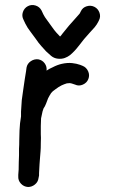

<svg xmlns="http://www.w3.org/2000/svg" viewBox="-20 -719 472 767"><path d="M91.5 -694.5C81.8 -689.5 75.2 -681.7 71.5 -671C67.8 -660.3 68.7 -650 74 -640L81 -625C87 -613 94 -602 102 -592C108 -584 114.7 -575 122 -565C130 -553 137.7 -543 145 -535C152.3 -527 158.7 -520 164 -514C170 -508.7 176.7 -502.7 184 -496C192 -489.3 201.2 -485.5 211.5 -484.5C221.8 -483.5 231 -484.5 239 -487.5C247 -490.5 254 -494.3 260 -499C272 -509 283.3 -521 294 -535C302 -545.7 309.3 -555 316 -563C323.3 -571 330.7 -579.3 338 -588C346.7 -597.3 353.3 -604.7 358 -610C364 -617.3 368.7 -624.3 372 -631L375 -637C380.3 -647 381.2 -657.3 377.5 -668C373.8 -678.7 367.2 -686.5 357.5 -691.5C347.8 -696.5 337.5 -697.3 326.5 -694C315.5 -690.7 307.7 -684 303 -674L300 -668C299.3 -666 297.7 -663.7 295 -661C291.7 -657 286.3 -651 279 -643C270.3 -633.7 262.3 -624.7 255 -616C247 -606.7 238.3 -596 229 -584C226.3 -580 223.3 -576.3 220 -573C215.3 -577.7 210.3 -583 205 -589C199.7 -595 194 -602.3 188 -611C180.7 -621.7 173.7 -631.3 167 -640C161.7 -646.7 157 -654 153 -662L146 -677C140.7 -687 132.7 -693.7 122 -697C111.3 -700.3 101.2 -699.5 91.5 -694.5ZM133 -482C122.3 -483.3 112.3 -480.8 103 -474.5C93.7 -468.2 88 -459.7 86 -449L84 -434C82 -423.3 80.3 -413 79 -403C77.7 -393.7 75.7 -380 73 -362C70.3 -343.3 68.3 -329 67 -319C66.3 -308.3 65.3 -293 64 -273V-254C62 -242 60.7 -232.7 60 -226C59.3 -219.3 58.7 -210 58 -198C57.3 -185.3 57 -172.7 57 -160C57 -145.3 56.7 -133.7 56 -125V-99C56 -92.3 55.7 -83 55 -71C55 -59.7 54.8 -49.7 54.5 -41C54.2 -32.3 53.7 -25.7 53 -21V-15C52.3 -3.7 55.8 6.2 63.5 14.5C71.2 22.8 80.7 27.3 92 28C102 28 111.2 24.7 119.5 18C127.8 11.3 132.7 2.7 134 -8L136 -18V-27C136.7 -33 137 -39.3 137 -46C137 -51.3 137.3 -57.3 138 -64C138.7 -71.3 139.3 -80 140 -90C140.7 -100 141.3 -108.3 142 -115C142.7 -121.7 143 -132.7 143 -148C143.7 -163.3 143.7 -175 143 -183V-216C143.7 -225.3 144 -235 144 -245V-246C146.7 -259.3 148.7 -268.7 150 -274C150.7 -276.7 152 -280.7 154 -286C158 -291.3 161.3 -297.7 164 -305C166 -311 168.7 -318 172 -326C175.3 -332.7 179.3 -339.7 184 -347C188 -352.3 193.7 -357.3 201 -362C209.7 -368.7 218 -374 226 -378C233.3 -381.3 240.3 -384 247 -386C251 -386.7 255 -387 259 -387C263.7 -386.3 267.7 -385.3 271 -384L280 -381C290 -376.3 300.3 -376.3 311 -381C321.7 -385.7 329 -393.2 333 -403.5C337 -413.8 336.7 -424.2 332 -434.5C327.3 -444.8 320 -452 310 -456L300 -460C290.7 -463.3 280 -465.7 268 -467C255.3 -468.3 241.7 -467.3 227 -464C215 -461.3 202.7 -456.7 190 -450C182 -446.7 174 -442.3 166 -437C167.3 -447.7 164.8 -457.3 158.5 -466C152.2 -474.7 143.7 -480 133 -482Z"/></svg>

Font: Ruji's Handwriting Font v.2.0
Style: Medium
Weight: 500
Version: Version 2.0